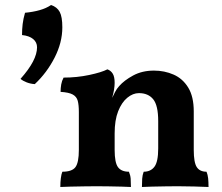

<svg xmlns="http://www.w3.org/2000/svg" viewBox="-20 -744 886 767"><path d="M184 -724Q208 -716 218.5 -696.5Q229 -677 229 -635Q229 -574 198 -513.5Q167 -453 119 -408Q102 -409 86.5 -415Q71 -421 62 -429Q128 -503 128 -555Q128 -575 112.5 -588Q97 -601 68 -604Q68 -627 70.5 -648Q73 -669 80 -693Q112 -696 138.5 -703.5Q165 -711 184 -724ZM295 -209V-296Q295 -325 290.5 -341.5Q286 -358 270.5 -366.5Q255 -375 222 -377Q222 -392 224.5 -406.5Q227 -421 234 -434Q287 -434 336.5 -444.5Q386 -455 409 -467Q423 -462 430.5 -449.5Q438 -437 438 -413ZM754 -145Q754 -95 766 -76.5Q778 -58 805 -58Q810 -46 811.5 -31.5Q813 -17 813 3Q791 2 756.5 1Q722 0 689 0Q667 0 639.5 0.5Q612 1 587 1.5Q562 2 547 3Q547 -15 548 -30Q549 -45 554 -58Q582 -58 597 -78Q612 -98 612 -151V-260Q612 -323 592 -347.5Q572 -372 535 -372Q511 -372 488.5 -353.5Q466 -335 452 -299.5Q438 -264 438 -211V-145Q438 -94 451.5 -76Q465 -58 495 -58Q501 -44 502 -30Q503 -16 503 3Q489 2 465 1.5Q441 1 415.5 0.5Q390 0 366 0Q344 0 316 0.5Q288 1 262 1.5Q236 2 221 3Q221 -16 223 -32Q225 -48 229 -58Q268 -58 281.5 -76.5Q295 -95 295 -145V-296L438 -413Q438 -401 435.5 -385.5Q433 -370 428 -353Q434 -365 440 -377Q446 -389 456 -400Q476 -423 512 -442.5Q548 -462 595 -462Q637 -462 673.5 -446Q710 -430 732 -394Q754 -358 754 -299Z"/></svg>

Font: Vollkorn
Style: Bold
Weight: 700
Designer: Friedrich Althausen
Foundry: Friedrich Althausen
Version: Version 5.000